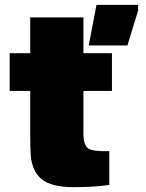

<svg xmlns="http://www.w3.org/2000/svg" viewBox="-20 -760 605 794"><path d="M551 -740V-716L507 -572H347L379 -740ZM20 -384V-540H105V-688H325V-540H443V-384H325V-209Q325 -160 344.5 -146.5Q364 -133 432 -135V5Q364 14 286 14Q191 14 151.5 -19.5Q112 -53 107 -119Q105 -150 105 -205V-384Z"/></svg>

Font: Nacelle Black
Style: Regular
Weight: 900
Designer: Sora Sagano
Foundry: Sora Sagano
Version: Version 1.000;FEAKit 1.0